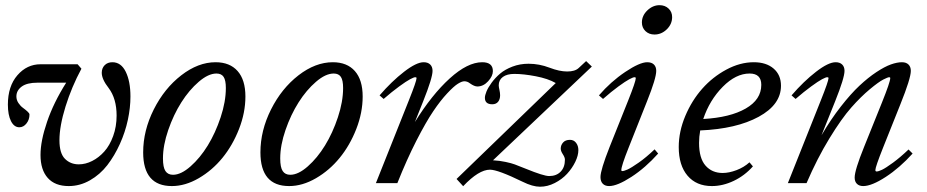

<svg xmlns="http://www.w3.org/2000/svg" viewBox="-20 -704 3565 738"><path d="M244.1 11.2Q191.4 11.2 163.6 -20Q135.7 -51.3 135.7 -108.4Q135.7 -162.1 160.9 -235.8Q186 -309.6 234.4 -386.2H124Q83.5 -386.2 63.2 -371.1Q43 -356 43 -333.5Q43 -319.8 50.8 -308.1Q58.6 -296.4 68.1 -289.6Q77.6 -282.7 85.4 -275.6Q93.3 -268.6 93.3 -263.7Q93.3 -244.1 81.8 -229.5Q70.3 -214.8 54.2 -214.8Q34.2 -214.8 22.2 -238.5Q10.3 -262.2 10.3 -301.8Q10.3 -372.6 46.9 -414.8Q83.5 -457 135.7 -457H278.3L293 -439.9Q255.4 -370.1 231.9 -294.7Q208.5 -219.2 208.5 -165Q208.5 -114.7 229.7 -93.5Q251 -72.3 282.7 -72.3Q308.6 -72.3 334.2 -85.2Q359.9 -98.1 380.9 -121.6Q401.9 -145 415 -181.2Q428.2 -217.3 428.2 -259.8Q428.2 -324.7 397.9 -365.2Q371.1 -399.4 371.1 -424.3Q371.1 -441.9 382.3 -453.4Q393.6 -464.8 412.1 -464.8Q445.3 -464.8 463.4 -428Q481.4 -391.1 481.4 -333Q481.4 -290 471.4 -243.2Q461.4 -196.3 440.9 -150.9Q420.4 -105.5 392.6 -69.3Q364.7 -33.2 325.9 -11Q287.1 11.2 244.1 11.2Z M640.6 11.2Q530.3 11.2 530.3 -118.2Q530.3 -202.1 571 -283.2Q611.8 -364.3 676.8 -414.6Q741.7 -464.8 808.6 -464.8Q863.3 -464.8 893.3 -430.9Q923.3 -397 923.3 -333Q923.3 -271 898.7 -208Q874 -145 835 -97.2Q795.9 -49.3 743.9 -19Q691.9 11.2 640.6 11.2ZM645 -32.2Q675.8 -32.2 712.4 -64.5Q749 -96.7 778.6 -144.8Q808.1 -192.9 828.1 -253.2Q848.1 -313.5 848.1 -365.7Q848.1 -395.5 839.6 -408.4Q831.1 -421.4 812 -421.4Q780.8 -421.4 743.9 -389.6Q707 -357.9 677 -310.5Q647 -263.2 626.7 -204.3Q606.4 -145.5 606.4 -95.2Q606.4 -60.5 616 -46.4Q625.5 -32.2 645 -32.2Z M1091.3 11.2Q981 11.2 981 -118.2Q981 -202.1 1021.7 -283.2Q1062.5 -364.3 1127.4 -414.6Q1192.4 -464.8 1259.3 -464.8Q1314 -464.8 1344 -430.9Q1374 -397 1374 -333Q1374 -271 1349.4 -208Q1324.7 -145 1285.6 -97.2Q1246.6 -49.3 1194.6 -19Q1142.6 11.2 1091.3 11.2ZM1095.7 -32.2Q1126.5 -32.2 1163.1 -64.5Q1199.7 -96.7 1229.2 -144.8Q1258.8 -192.9 1278.8 -253.2Q1298.8 -313.5 1298.8 -365.7Q1298.8 -395.5 1290.3 -408.4Q1281.7 -421.4 1262.7 -421.4Q1231.4 -421.4 1194.6 -389.6Q1157.7 -357.9 1127.7 -310.5Q1097.7 -263.2 1077.4 -204.3Q1057.1 -145.5 1057.1 -95.2Q1057.1 -60.5 1066.7 -46.4Q1076.2 -32.2 1095.7 -32.2Z M1424.8 0 1551.8 -318.8Q1581.1 -392.1 1581.1 -403.8Q1581.1 -407.2 1576.2 -407.2Q1570.8 -407.2 1556.2 -399.4Q1541.5 -391.6 1514.2 -371.6Q1486.8 -351.6 1454.6 -323.7L1439 -337.4Q1485.8 -391.6 1533.2 -428.2Q1580.6 -464.8 1608.4 -464.8Q1624.5 -464.8 1633.5 -456.1Q1642.6 -447.3 1642.6 -431.6Q1642.6 -404.8 1606.9 -315.4L1574.7 -234.9Q1640.1 -340.3 1708.7 -402.6Q1777.3 -464.8 1833.5 -464.8Q1874.5 -464.8 1874.5 -430.7Q1874.5 -411.6 1856.2 -391.6Q1837.9 -371.6 1814.9 -371.6Q1803.2 -371.6 1786.1 -383.8Q1776.4 -391.6 1764.6 -391.6Q1755.4 -391.6 1740 -382.1Q1724.6 -372.6 1699 -345.2Q1673.3 -317.9 1645.3 -276.4Q1617.2 -234.9 1580.3 -162.8Q1543.5 -90.8 1507.3 0Z M2203.1 -127Q2203.1 -106.4 2191.2 -81.8Q2179.2 -57.1 2159.7 -35.9Q2140.1 -14.6 2112.3 -0.5Q2084.5 13.7 2055.7 13.7Q2027.3 13.7 1988.8 -5.4Q1893.6 -51.8 1863.3 -51.8Q1820.3 -51.8 1760.3 11.7L1734.9 -16.1L2116.2 -384.8Q2086.4 -401.9 2039.3 -410.9Q1992.2 -419.9 1957 -419.9Q1928.7 -419.9 1912.8 -408.2Q1897 -396.5 1897 -376Q1897 -370.1 1899.7 -358.4Q1902.3 -346.7 1902.3 -337.9Q1902.3 -322.3 1894.5 -312.7Q1886.7 -303.2 1872.1 -303.2Q1843.8 -303.2 1843.8 -328.1Q1843.8 -337.4 1849.9 -352.3Q1856 -367.2 1869.6 -386Q1883.3 -404.8 1902.1 -420.9Q1920.9 -437 1949.7 -448Q1978.5 -459 2011.7 -459Q2052.7 -459 2092.3 -443.8Q2130.4 -429.2 2160.2 -429.2Q2189.9 -429.2 2204.1 -442.4L2232.9 -469.2L2254.9 -448.2L1875 -87.9Q1901.4 -86.4 1923.8 -81.5Q1946.3 -76.7 1958.7 -72Q1971.2 -67.4 2001.5 -55.2Q2069.8 -27.3 2090.8 -27.3Q2118.7 -27.3 2135 -44.2Q2151.4 -61 2151.4 -90.3Q2151.4 -99.1 2143.3 -111.3Q2135.3 -123.5 2135.3 -132.8Q2135.3 -146 2144.3 -156.2Q2153.3 -166.5 2170.9 -166.5Q2185.5 -166.5 2194.3 -155Q2203.1 -143.6 2203.1 -127Z M2495.6 -571.3Q2474.6 -571.3 2460.9 -584.5Q2447.3 -597.7 2447.3 -617.7Q2447.3 -644 2468.3 -664.1Q2489.3 -684.1 2515.1 -684.1Q2536.1 -684.1 2549.8 -671.1Q2563.5 -658.2 2563.5 -638.2Q2563.5 -611.3 2543 -591.3Q2522.5 -571.3 2495.6 -571.3ZM2321.3 11.2Q2305.7 11.2 2296.9 2.2Q2288.1 -6.8 2288.1 -23.4Q2288.1 -50.3 2323.2 -139.2L2395 -318.8Q2423.8 -391.1 2423.8 -403.8Q2423.8 -407.2 2418.9 -407.2Q2413.6 -407.2 2398.9 -399.4Q2384.3 -391.6 2356.9 -371.6Q2329.6 -351.6 2297.9 -323.7L2282.2 -337.4Q2327.6 -390.1 2383.3 -427.5Q2439 -464.8 2467.8 -464.8Q2484.4 -464.8 2493.4 -456.1Q2502.4 -447.3 2502.4 -431.6Q2502.4 -403.3 2467.3 -315.4L2396 -135.7Q2368.2 -65.9 2368.2 -50.3Q2368.2 -46.4 2371.6 -46.4Q2378.4 -46.4 2392.6 -52.7Q2406.7 -59.1 2435.3 -79.1Q2463.9 -99.1 2496.1 -129.9L2509.8 -113.8Q2460.9 -59.1 2406.7 -23.9Q2352.5 11.2 2321.3 11.2Z M2716.3 11.2Q2656.7 11.2 2622.8 -28.6Q2588.9 -68.4 2588.9 -138.7Q2588.9 -198.2 2614 -258.1Q2639.2 -317.9 2679.2 -363Q2719.2 -408.2 2772 -436.5Q2824.7 -464.8 2877.4 -464.8Q2925.3 -464.8 2953.6 -440.4Q2981.9 -416 2981.9 -374.5Q2981.9 -301.8 2896.2 -255.1Q2810.5 -208.5 2671.4 -202.6Q2667 -178.2 2667 -154.8Q2667 -95.7 2691.9 -67.4Q2716.8 -39.1 2757.8 -39.1Q2782.2 -39.1 2811 -50Q2839.8 -61 2860.8 -80.1L2874 -64.5Q2842.3 -28.8 2800.3 -8.8Q2758.3 11.2 2716.3 11.2ZM2861.3 -421.4Q2808.6 -421.4 2758.1 -370.4Q2707.5 -319.3 2683.1 -246.6Q2786.6 -252.4 2846.4 -286.9Q2906.2 -321.3 2906.2 -377.9Q2906.2 -421.4 2861.3 -421.4Z M3008.3 0 3135.3 -318.8Q3164.6 -392.1 3164.6 -403.8Q3164.6 -407.2 3159.7 -407.2Q3154.3 -407.2 3139.6 -399.4Q3125 -391.6 3097.7 -371.6Q3070.3 -351.6 3038.1 -323.7L3022.5 -337.4Q3069.3 -391.6 3116.7 -428.2Q3164.1 -464.8 3191.9 -464.8Q3208 -464.8 3217 -456.1Q3226.1 -447.3 3226.1 -431.6Q3226.1 -404.8 3190.4 -315.4L3137.7 -184.1Q3173.3 -245.1 3211.9 -294.4Q3250.5 -343.8 3283.7 -374.8Q3316.9 -405.8 3348.6 -426.8Q3380.4 -447.8 3404.3 -456.3Q3428.2 -464.8 3446.8 -464.8Q3462.9 -464.8 3471.9 -456.1Q3481 -447.3 3481 -431.6Q3481 -402.8 3440.9 -303.2L3374 -135.7Q3344.7 -62 3344.7 -50.3Q3344.7 -44.9 3349.6 -44.9Q3356.4 -44.9 3370.4 -51.5Q3384.3 -58.1 3412.4 -78.6Q3440.4 -99.1 3472.2 -129.4L3487.8 -113.8Q3438.5 -59.1 3384.5 -23.9Q3330.6 11.2 3297.9 11.2Q3282.7 11.2 3273.9 2.7Q3265.1 -5.9 3265.1 -21.5Q3265.1 -49.8 3301.3 -139.2L3370.1 -310.1Q3401.9 -389.2 3401.9 -403.8Q3401.9 -407.2 3397.9 -407.2Q3392.6 -407.2 3375 -398.2Q3357.4 -389.2 3323.2 -360.8Q3289.1 -332.5 3252 -290.5Q3214.8 -248.5 3168 -171.9Q3121.1 -95.2 3080.1 0Z"/></svg>

Font: Elstob 6pt
Style: Italic
Weight: 400
Italic angle: -20°
Designer: Peter S. Baker
Version: Version 1.015